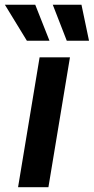

<svg xmlns="http://www.w3.org/2000/svg" viewBox="-55 -777 389 797"><path d="M20 0 109.4 -539.1H235.4L146 0ZM222.2 -607.9 164.1 -757.3H283.2L314.5 -607.9ZM56.6 -607.9 -34.7 -757.3H91.3L150.4 -607.9Z"/></svg>

Font: Inter 18pt SemiBold
Style: Italic
Weight: 600
Italic angle: -9.3988°
Designer: Rasmus Andersson
Foundry: rsms
Version: Version 4.001;git-66647c0bb